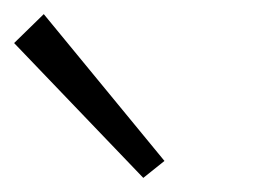

<svg xmlns="http://www.w3.org/2000/svg" viewBox="-55 -812 375 272"><path d="M148 -560 -35 -751 7 -792 178 -584Z"/></svg>

Font: Marhey Light
Style: Regular
Weight: 300
Designer: Nur Syamsi & Bustanul Arifin
Foundry: Namelatype
Version: Version 1.000